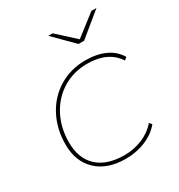

<svg xmlns="http://www.w3.org/2000/svg" viewBox="-171 -832 887 951"><g transform="rotate(-30 272.5 -357.0)"><path d="M49 -207Q49 -296 86.5 -367.5Q124 -439 191 -479.5Q258 -520 342 -520Q407 -520 454.5 -498Q502 -476 527 -433L512 -421Q460 -501 341 -501Q263 -501 201 -463Q139 -425 104 -358Q69 -291 69 -208Q69 -116 123 -66Q177 -16 277 -16Q332 -16 380.5 -36.5Q429 -57 460 -94L472 -80Q440 -41 387.5 -19Q335 3 274 3Q169 3 109 -53.5Q49 -110 49 -207ZM520 -717 386 -607H354L244 -717H269L371 -624L491 -717Z"/></g></svg>

Font: Montserrat Alternates Thin
Style: Italic
Weight: 250
Italic angle: -11.3°
Designer: Julieta Ulanovsky
Foundry: Julieta Ulanovsky
Version: Version 7.200